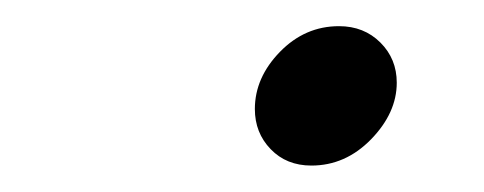

<svg xmlns="http://www.w3.org/2000/svg" viewBox="-20 -329 368 146"><path d="M173.8 -246.1Q173.8 -270 192.9 -289.6Q211.9 -309.1 237.8 -309.1Q256.8 -309.1 269.3 -296.6Q281.7 -284.2 281.7 -266.1Q281.7 -243.2 262.2 -223.1Q242.7 -203.1 216.8 -203.1Q197.8 -203.1 185.8 -215.6Q173.8 -228 173.8 -246.1Z"/></svg>

Font: CMU Concrete
Style: Italic
Weight: 500
Italic angle: -14.04°
Version: Version 0.7.0